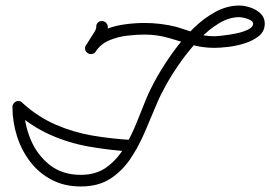

<svg xmlns="http://www.w3.org/2000/svg" viewBox="-20 -653 977 694"><path d="M328 -555Q327 -564 333 -570.5Q339 -577 348 -577Q357 -577 363 -571Q369 -565 370 -557Q370 -535 354 -511Q338 -487 327 -468Q322 -460 313.5 -458Q305 -456 298 -461Q290 -465 288 -473.5Q286 -482 291 -489Q296 -498 304.5 -511Q313 -524 320.5 -536Q328 -548 328 -555Q328 -555 328 -555Q328 -555 328 -555ZM326 -467Q322 -460 313.5 -458Q305 -456 297 -461Q290 -466 288 -474.5Q286 -483 291 -490Q313 -524 348.5 -541Q384 -558 424.5 -564Q465 -570 502 -570Q531 -570 560 -566.5Q589 -563 617 -556Q653 -545 685 -533.5Q717 -522 755 -522Q763 -522 785.5 -524.5Q808 -527 833 -532Q858 -537 876.5 -546Q895 -555 895 -568Q895 -575 884.5 -580.5Q874 -586 862 -588.5Q850 -591 845 -591Q808 -591 771 -568.5Q734 -546 699.5 -510Q665 -474 635 -432Q605 -390 582.5 -350Q560 -310 548 -281Q527 -232 505 -179.5Q483 -127 453 -81.5Q423 -36 379.5 -7.5Q336 21 272 21Q213 21 167 -3Q121 -27 89.5 -68Q58 -109 41.5 -160.5Q25 -212 25 -267Q25 -275 31.5 -281.5Q38 -288 46 -288Q55 -288 61 -281.5Q67 -275 67 -267Q67 -206 90.5 -149.5Q114 -93 159.5 -57Q205 -21 272 -21Q327 -21 364.5 -48Q402 -75 428 -117.5Q454 -160 473 -207.5Q492 -255 509 -297Q524 -333 549 -377Q574 -421 606.5 -466Q639 -511 677.5 -549Q716 -587 758.5 -610Q801 -633 845 -633Q863 -633 884.5 -626Q906 -619 921.5 -604.5Q937 -590 937 -568Q937 -540 916 -523Q895 -506 865 -496.5Q835 -487 804.5 -483.5Q774 -480 755 -480Q711 -480 670.5 -492Q630 -504 589 -516Q548 -528 502 -528Q473 -528 439 -524Q405 -520 374.5 -507Q344 -494 326 -467Q326 -467 326 -467Q326 -467 326 -467ZM32 -251Q26 -257 25.5 -265.5Q25 -274 31 -281Q37 -287 45.5 -287.5Q54 -288 60 -282Q116 -231 180 -203Q244 -175 314 -163Q384 -151 458 -147Q466 -147 472 -140.5Q478 -134 477 -125Q477 -117 470.5 -111Q464 -105 455 -105Q377 -110 302.5 -123Q228 -136 160 -166.5Q92 -197 32 -251Q32 -251 32 -251Q32 -251 32 -251Z"/></svg>

Font: FRB American Cursive Medium
Style: Italic
Weight: 500
Italic angle: -25°
Version: Version 2.0;Modular Font Editor K font №1